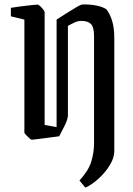

<svg xmlns="http://www.w3.org/2000/svg" viewBox="-20 -633 610 882"><path d="M92 -543 30 -558V-597Q46 -600 73.5 -603.5Q101 -607 125 -609.5Q149 -612 153 -612Q156 -612 164 -605Q172 -598 178.5 -589.5Q185 -581 185 -578V-59L240 -49V-543Q257 -554 282 -570Q307 -586 328.5 -598.5Q350 -611 355 -612Q382 -614 414.5 -609Q447 -604 468 -591Q484 -572 494.5 -539Q505 -506 505 -461V62Q505 92 484.5 125.5Q464 159 433.5 187Q403 215 372 229L345 196Q386 152 399 110Q412 68 412 27V-467Q412 -508 398 -522.5Q384 -537 353 -537Q339 -537 323 -530Q307 -523 292 -514V-101Q292 -95 287 -79.5Q282 -64 271 -44L252 -7Q242 -6 221.5 -3Q201 0 180 2.5Q159 5 143.5 7Q128 9 126 9Q123 9 115 2Q107 -5 99.5 -13Q92 -21 92 -24Z"/></svg>

Font: Grenze Gotisch
Style: Regular
Weight: 400
Designer: Renata Polastri
Foundry: Omnibus-Type
Version: Version 1.001